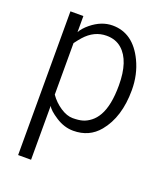

<svg xmlns="http://www.w3.org/2000/svg" viewBox="-134 -610 764 898"><g transform="rotate(20 248.0 -160.5)"><path d="M63 200.2V-515.1H127.4V-435.1Q139.2 -457 166 -479Q216.8 -520.5 272 -520.5Q374.5 -520.5 428.2 -408.2Q459 -343.8 459 -267.1Q459 -132.3 393.1 -52.7Q345.2 5.4 265.6 5.4Q220.7 5.4 178.7 -21.7Q136.7 -48.8 127.4 -68.4V200.2ZM127.4 -124Q149.9 -91.8 182.1 -70.6Q214.4 -49.3 243.4 -49.3Q272.5 -49.3 292.2 -54.9Q312 -60.5 331.3 -75.4Q350.6 -90.3 364.3 -114.3Q394.5 -167 394.5 -267.1Q394.5 -389.2 337.9 -439Q307.6 -465.8 261.7 -465.8Q200.2 -465.8 154.3 -414.1Q142.6 -400.9 127.4 -380.4Z"/></g></svg>

Font: News Cycle
Style: Regular
Weight: 500
Version: Version 0.5.2